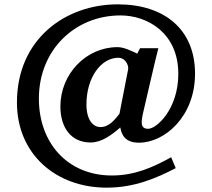

<svg xmlns="http://www.w3.org/2000/svg" viewBox="-20 -707 976 884"><path d="M878 -368C878 -570 739 -687 522 -687C281 -687 58 -527 58 -235C58 3 238 157 471 157C598 157 699 114 789 67L768 17C683 64 600 101 495 101C292 101 159 -48 159 -253C159 -477 325 -636 535 -636C658 -636 801 -556 801 -367C801 -206 702 -114 662 -114C626 -114 629 -144 639 -188C639 -188 703 -466 709 -485H625L612 -460C586 -472 552 -490 521 -490C376 -490 258 -366 258 -217C258 -121 306 -51 397 -51C448 -51 493 -85 534 -120C540 -83 559 -50 620 -50C738 -50 878 -170 878 -368ZM570 -388 530 -183C510 -159 485 -122 442 -122C411 -122 378 -151 378 -226C378 -350 445 -441 525 -441C559 -441 573 -404 570 -388Z"/></svg>

Font: Veleka
Style: Bold Italic
Weight: 700
Italic angle: -12°
Designer: Stefan Peev, Context Ltd, 2016; SIL International, 1997-2014.
Foundry: Stefan Peev, Context Ltd, 2016
Version: Version 5.000